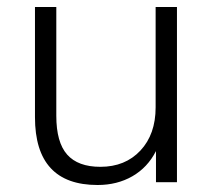

<svg xmlns="http://www.w3.org/2000/svg" viewBox="-20 -521 609 549"><path d="M259 8Q80 8 80 -186V-501H141V-190Q141 -114 172 -79Q203 -44 267 -44Q338 -44 381.5 -90.5Q425 -137 425 -214V-501H486V0H426V-89Q402 -42 358.5 -17Q315 8 259 8Z"/></svg>

Font: Winston Light
Style: Regular
Weight: 300
Designer: Original fonts by Vernon Adams / Changes by Cristiano Sobral
Foundry: Original fonts by Vernon Adams / Changes by Cristiano Sobral
Version: Version 2.503;July 17, 2020;FontCreator 13.0.0.2655 64-bit